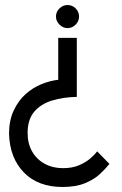

<svg xmlns="http://www.w3.org/2000/svg" viewBox="-20 -732 485 765"><path d="M286 -581V-346Q232 -345 187.5 -331.5Q143 -318 116.5 -287Q90 -256 90 -202Q90 -160 108 -128.5Q126 -97 158 -79.5Q190 -62 231 -62Q267 -62 293.5 -73Q320 -84 338.5 -99.5Q357 -115 367 -129L416 -79Q401 -60 378 -38.5Q355 -17 318.5 -2Q282 13 229 13Q132 13 75.5 -44.5Q19 -102 16 -199Q16 -252 34.5 -291.5Q53 -331 82 -357Q111 -383 146 -397Q181 -411 212 -414V-581ZM249 -712Q268 -712 281.5 -698.5Q295 -685 295 -666Q295 -648 281.5 -634Q268 -620 249 -620Q231 -620 217 -634Q203 -648 203 -666Q203 -685 217 -698.5Q231 -712 249 -712Z"/></svg>

Font: Stick No Bills
Style: Regular
Weight: 400
Version: Version 2.000